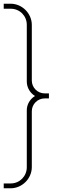

<svg xmlns="http://www.w3.org/2000/svg" viewBox="-20 -916 363 1032"><path d="M151 -318C151 -356 182 -387 220 -387H243V-414H220C182 -414 151 -445 151 -483V-782C151 -844 99 -896 37 -896H0V-869H38C86 -869 124 -831 124 -783V-478C124 -445 142 -416 168 -400C142 -384 124 -356 124 -323V-17C124 31 86 70 38 70H0V96H37C99 96 151 44 151 -18Z"/></svg>

Font: MintSans
Style: ExtraLight
Weight: 200
Version: Version 1.0